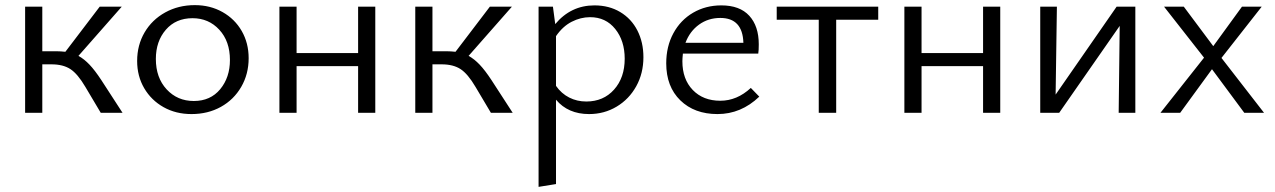

<svg xmlns="http://www.w3.org/2000/svg" viewBox="-20 -440 4972 749"><path d="M458 0H373L313 -101Q283 -152 254.5 -170.5Q226 -189 181 -189H145V0H78V-414H145V-240H203Q215 -240 235 -238L369 -414H455L286 -222Q308 -210 329 -188Q350 -166 375 -128Z M515 -202Q515 -264 544 -313.5Q573 -363 624.5 -391.5Q676 -420 740 -420Q800 -420 848 -393Q896 -366 923 -319Q950 -272 950 -213Q950 -151 921 -101Q892 -51 841.5 -23Q791 5 727 5Q666 5 618 -22Q570 -49 542.5 -96Q515 -143 515 -202ZM877 -206Q877 -279 835.5 -324Q794 -369 731 -369Q666 -369 627 -324Q588 -279 588 -210Q588 -137 630 -91.5Q672 -46 736 -46Q801 -46 839 -92Q877 -138 877 -206Z M1444 -414V0H1377V-182H1137V0H1070V-414H1137V-233H1377V-414Z M1980 0H1895L1835 -101Q1805 -152 1776.5 -170.5Q1748 -189 1703 -189H1667V0H1600V-414H1667V-240H1725Q1737 -240 1757 -238L1891 -414H1977L1808 -222Q1830 -210 1851 -188Q1872 -166 1897 -128Z M2490 -217Q2490 -154 2462 -103.5Q2434 -53 2385.5 -24Q2337 5 2278 5Q2196 5 2149 -51V278L2081 289V-414H2137L2146 -346Q2207 -419 2299 -419Q2356 -419 2399.5 -393Q2443 -367 2466.5 -321Q2490 -275 2490 -217ZM2417 -211Q2417 -281 2380 -327Q2343 -373 2282 -373Q2245 -373 2210 -355Q2175 -337 2149 -299V-105Q2170 -75 2200.5 -59.5Q2231 -44 2267 -44Q2334 -44 2375.5 -90.5Q2417 -137 2417 -211Z M2942 -63Q2871 5 2779 5Q2689 5 2634 -48.5Q2579 -102 2579 -193Q2579 -259 2607 -310.5Q2635 -362 2684 -390.5Q2733 -419 2794 -419Q2866 -419 2903 -378.5Q2940 -338 2940 -267Q2940 -243 2938 -231H2644Q2642 -211 2642 -201Q2642 -131 2682.5 -89Q2723 -47 2790 -47Q2855 -47 2909 -97ZM2654 -273H2880Q2877 -370 2790 -370Q2743 -370 2707 -344Q2671 -318 2654 -273Z M3406 -363H3242V0H3174V-363H3010V-414H3406Z M3882 -414V0H3815V-182H3575V0H3508V-414H3575V-233H3815V-414Z M4409 0H4344L4348 -339L4112 0H4038V-414H4103L4098 -71L4336 -414H4409Z M4677 -215 4521 -414H4598L4713 -260L4825 -414H4902L4745 -214L4911 0H4834L4708 -170L4584 0H4507Z"/></svg>

Font: Ysabeau
Style: Regular
Weight: 400
Designer: Christian Thalmann (Catharsis Fonts)
Version: Version 0.003